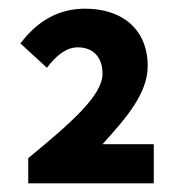

<svg xmlns="http://www.w3.org/2000/svg" viewBox="-20 -797 416 442"><path d="M45 -375H334V-465H216C271 -526 320 -582 320 -645C320 -729 262 -777 176 -777C116 -777 67 -750 27 -697L88 -641C110 -670 133 -688 159 -688C195 -688 216 -665 216 -627C216 -578 145 -515 45 -433Z"/></svg>

Font: Giro Sans Regular
Style: Bold
Weight: 700
Designer: Paul D. Hunt
Foundry: Adobe Systems Incorporated
Version: Version 1.000;PS 1.0;hotconv 1.0.88;makeotf.lib2.5.647800